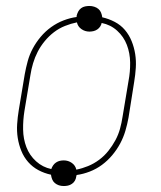

<svg xmlns="http://www.w3.org/2000/svg" viewBox="-20 -582 540 644"><path d="M194 42Q185 42 177.5 39.5Q170 37 164 32Q158 27 155 19.5Q152 12 151 4Q128 -1 108.5 -11.5Q89 -22 74.5 -38.5Q60 -55 51.5 -76Q43 -97 39.5 -119.5Q36 -142 37.5 -165.5Q39 -189 43 -213L63 -333Q67 -355 73 -377Q79 -399 90 -419.5Q101 -440 116.5 -458.5Q132 -477 151.5 -491Q171 -505 193 -513.5Q215 -522 237 -525Q237 -526 237 -527Q237 -528 237 -529Q239 -537 242.5 -543.5Q246 -550 252 -554.5Q258 -559 265.5 -560.5Q273 -562 280 -562Q288 -562 296 -559.5Q304 -557 310 -552Q316 -547 319 -539.5Q322 -532 323 -524Q345 -519 365 -508.5Q385 -498 399 -481.5Q413 -465 421.5 -444Q430 -423 433.5 -400.5Q437 -378 435.5 -354.5Q434 -331 430 -307L411 -187Q407 -165 400.5 -143Q394 -121 383 -100.5Q372 -80 356.5 -61.5Q341 -43 322 -29Q303 -15 281 -6.5Q259 2 237 5Q237 6 236.5 7Q236 8 236 9Q235 17 231.5 23.5Q228 30 221.5 34.5Q215 39 208 40.5Q201 42 194 42ZM236 -13Q256 -17 275.5 -25Q295 -33 312.5 -46Q330 -59 343.5 -76Q357 -93 367 -111.5Q377 -130 382.5 -150Q388 -170 391 -190L411 -310Q417 -341 416.5 -372.5Q416 -404 405.5 -431.5Q395 -459 373 -479Q351 -499 321 -505Q320 -499 316 -493Q312 -487 306 -483Q300 -479 293 -477.5Q286 -476 280 -476Q265 -476 253 -484.5Q241 -493 238 -507Q218 -503 198 -495Q178 -487 161 -474Q144 -461 130 -444Q116 -427 106.5 -408.5Q97 -390 91 -370Q85 -350 82 -330L62 -210Q57 -179 57.5 -147.5Q58 -116 68.5 -88.5Q79 -61 101 -41Q123 -21 152 -15Q154 -21 158 -27Q162 -33 168 -37Q174 -41 180.5 -42.5Q187 -44 194 -44Q209 -44 221 -35.5Q233 -27 236 -13Z"/></svg>

Font: Iosevka SS04 Thin Oblique
Style: Regular
Weight: 100
Italic angle: -9°
Monospace: yes
Designer: Belleve Invis
Foundry: Belleve Invis
Version: Version 19.0.0; ttfautohint (v1.8.4)